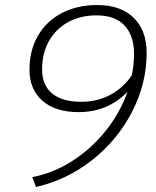

<svg xmlns="http://www.w3.org/2000/svg" viewBox="-20 -731 618 762"><path d="M562 -521Q562 -399 504 -287Q446 -175 346 -96Q246 -17 123 11L108 -28Q192 -44 267.5 -92.5Q343 -141 400 -212.5Q457 -284 486 -367Q448 -327 399 -306.5Q350 -286 292 -286Q200 -286 148.5 -331Q97 -376 97 -455Q97 -531 130.5 -589Q164 -647 225 -679Q286 -711 366 -711Q459 -711 510.5 -660.5Q562 -610 562 -521ZM503 -432Q512 -474 512 -518Q512 -588 475 -629Q438 -670 363 -670Q299 -670 250 -643Q201 -616 174 -567.5Q147 -519 147 -456Q147 -393 187 -360Q227 -327 302 -327Q366 -327 417.5 -354.5Q469 -382 503 -432Z"/></svg>

Font: KoHo Light
Style: Italic
Weight: 300
Italic angle: -10°
Version: Version 1.000; ttfautohint (v1.6)